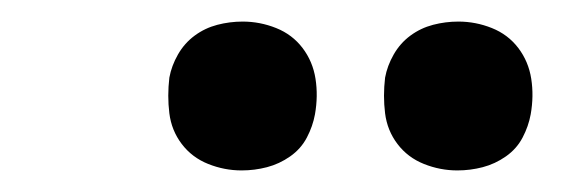

<svg xmlns="http://www.w3.org/2000/svg" viewBox="-20 -759 540 178"><path d="M404 -601Q388 -601 373 -607Q358 -613 348.5 -625.5Q339 -638 337 -654Q335 -670 337 -687Q339 -698 345 -708.5Q351 -719 360.5 -726Q370 -733 381.5 -736Q393 -739 405 -739Q421 -739 436 -733Q451 -727 460.5 -714.5Q470 -702 472.5 -686Q475 -670 472 -653Q470 -642 464.5 -631.5Q459 -621 449 -614Q439 -607 427.5 -604Q416 -601 404 -601ZM204 -601Q188 -601 173 -607Q158 -613 148.5 -625.5Q139 -638 137 -654Q135 -670 137 -687Q139 -698 145 -708.5Q151 -719 160.5 -726Q170 -733 181.5 -736Q193 -739 205 -739Q221 -739 236 -733Q251 -727 260.5 -714.5Q270 -702 272.5 -686Q275 -670 272 -653Q270 -642 264.5 -631.5Q259 -621 249 -614Q239 -607 227.5 -604Q216 -601 204 -601Z"/></svg>

Font: Iosevka Curly Semibold
Style: Italic
Weight: 600
Italic angle: -9°
Monospace: yes
Designer: Belleve Invis
Foundry: Belleve Invis
Version: Version 22.1.2; ttfautohint (v1.8.4)